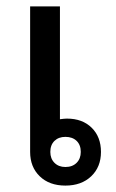

<svg xmlns="http://www.w3.org/2000/svg" viewBox="-20 -570 361 599"><path d="M295 -96Q295 -49 264.5 -20Q234 9 184 9Q134 9 104 -20Q74 -49 74 -96V-550H167V-198Q181 -200 189 -200Q237 -200 266 -171.5Q295 -143 295 -96ZM232 -96Q232 -118 219 -130.5Q206 -143 184 -143Q163 -143 150 -130.5Q137 -118 137 -96Q137 -75 150 -62Q163 -49 184 -49Q206 -49 219 -62Q232 -75 232 -96Z"/></svg>

Font: Bai Jamjuree Medium
Style: Regular
Weight: 500
Version: Version 1.000; ttfautohint (v1.6)